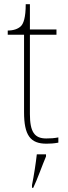

<svg xmlns="http://www.w3.org/2000/svg" viewBox="-20 -677 326 918"><path d="M202 10C220 10 238 9 259 5V-20C238 -16 223 -15 201 -15C145 -15 123 -46 123 -132V-511H250V-536H123V-657H103C103 -592 92 -563 79 -551C66 -539 45 -531 17 -531V-511H95V-141C95 -30 125 10 202 10ZM133 208V221H139C158 182 182 113 200 71V61H156C151 105 143 158 133 208Z"/></svg>

Font: Noto Serif Malayalam Thin
Style: Regular
Weight: 100
Designer: Indian type Foundry, Jelle Bosma, Monotype Design Team
Foundry: Monotype Imaging Inc.
Version: Version 2.104